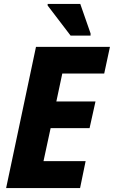

<svg xmlns="http://www.w3.org/2000/svg" viewBox="-20 -951 576 971"><path d="M337 -771H438V-782L386 -931H221V-923ZM11 0H385L413 -136H200L236 -303H433L463 -438H265L295 -579H507L536 -714H162Z"/></svg>

Font: Noto Sans SemiCondensed ExtraBold
Style: Italic
Weight: 800
Width: 4
Italic angle: -12°
Designer: Monotype Design Team
Foundry: Monotype Imaging Inc.
Version: Version 2.013